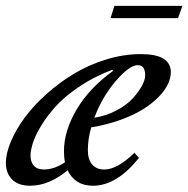

<svg xmlns="http://www.w3.org/2000/svg" viewBox="-20 -604 624 636"><path d="M346.2 -543.9 358.9 -584.5H584L569.8 -543.9ZM79.6 11.2Q40.5 11.2 20 -9.5Q-0.5 -30.3 -0.5 -64Q-0.5 -96.2 16.4 -136Q33.2 -175.8 62.7 -215.6Q92.3 -255.4 134.8 -293.2Q177.2 -331.1 225.6 -360.1Q273.9 -389.2 331.8 -407Q389.6 -424.8 446.8 -424.8Q545.9 -424.8 545.9 -364.7Q545.9 -346.2 536.4 -325.7Q526.9 -305.2 505.9 -283.4Q484.9 -261.7 454.8 -242.7Q424.8 -223.6 380.1 -207.3Q335.4 -190.9 282.2 -182.1Q271 -144 271 -106.4Q271 -76.7 284.9 -59.6Q298.8 -42.5 325.7 -42.5Q368.2 -42.5 425.3 -97.7L440.4 -81.1Q366.7 11.2 288.1 11.2Q228 11.2 204.1 -40Q142.6 11.2 79.6 11.2ZM436.5 -388.2Q408.7 -388.2 363.5 -335.7Q318.4 -283.2 292.5 -213.9Q332 -220.2 366 -238.3Q399.9 -256.3 419.4 -277.8Q439 -299.3 450 -319.6Q460.9 -339.8 460.9 -354Q460.9 -388.2 436.5 -388.2ZM81.1 -88.4Q81.1 -67.4 92.3 -54.9Q103.5 -42.5 125.5 -42.5Q159.2 -42.5 195.3 -66.4Q191.9 -82 191.9 -103.5Q191.9 -170.4 234.1 -241.7Q276.4 -313 354.5 -369.1L352.5 -373Q293.5 -351.1 244.9 -318.6Q196.3 -286.1 166.7 -253.9Q137.2 -221.7 116.9 -188.5Q96.7 -155.3 88.9 -130.4Q81.1 -105.5 81.1 -88.4Z"/></svg>

Font: Elstob 18pt Medium
Style: Italic
Weight: 500
Italic angle: -20°
Designer: Peter S. Baker
Version: Version 1.015